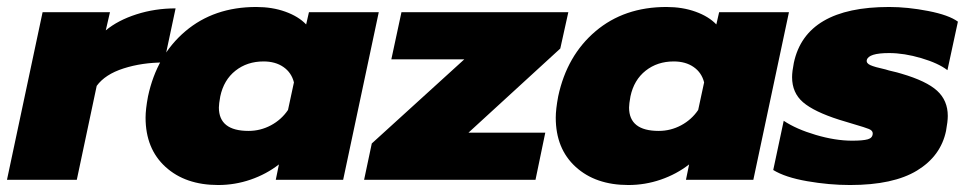

<svg xmlns="http://www.w3.org/2000/svg" viewBox="-30 -515 2771 550"><path d="M92 -480H285L273 -428Q308 -457 361 -474Q414 -491 473 -491L440 -336Q377 -336 324 -319Q271 -302 247 -269L190 0H-10Z M387 -178Q387 -202 394 -239Q419 -356 501 -425.5Q583 -495 704 -495Q750 -495 787.5 -481.5Q825 -468 847 -445L855 -480H1055L953 0H760L769 -44Q733 -16 688 -0.5Q643 15 595 15Q501 15 444 -37Q387 -89 387 -178ZM795 -200 812 -279Q805 -307 782 -323Q759 -339 725 -339Q678 -339 644.5 -312.5Q611 -286 601 -239Q597 -217 597 -207Q597 -140 682 -140Q716 -140 746 -156Q776 -172 795 -200Z M1035 -104 1300 -345H1091L1120 -480H1598L1575 -376L1312 -135H1532L1504 0H1013Z M1562 -178Q1562 -202 1569 -239Q1594 -356 1676 -425.5Q1758 -495 1879 -495Q1925 -495 1962.5 -481.5Q2000 -468 2022 -445L2030 -480H2230L2128 0H1935L1944 -44Q1908 -16 1863 -0.5Q1818 15 1770 15Q1676 15 1619 -37Q1562 -89 1562 -178ZM1970 -200 1987 -279Q1980 -307 1957 -323Q1934 -339 1900 -339Q1853 -339 1819.5 -312.5Q1786 -286 1776 -239Q1772 -217 1772 -207Q1772 -140 1857 -140Q1891 -140 1921 -156Q1951 -172 1970 -200Z M2185 -28 2215 -169Q2251 -145 2307 -128.5Q2363 -112 2411 -112Q2442 -112 2456 -116Q2470 -120 2470 -133Q2470 -141 2459 -145.5Q2448 -150 2417 -159L2374 -172Q2302 -195 2270.5 -222Q2239 -249 2239 -294Q2239 -310 2244 -335Q2278 -495 2517 -495Q2570 -495 2629 -483.5Q2688 -472 2714 -453L2684 -314Q2658 -334 2609 -348.5Q2560 -363 2517 -363Q2458 -363 2453 -343Q2451 -334 2463 -328.5Q2475 -323 2507 -316Q2516 -313 2527.5 -310.5Q2539 -308 2552 -304Q2624 -283 2654.5 -255Q2685 -227 2685 -183Q2685 -167 2680 -140Q2665 -68 2597 -26.5Q2529 15 2405 15Q2345 15 2282 4Q2219 -7 2185 -28Z"/></svg>

Font: Prompt ExtraBold
Style: Italic
Weight: 800
Italic angle: -12°
Designer: Katatrad Team
Foundry: CadsonDemak
Version: Version 1.001